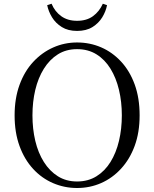

<svg xmlns="http://www.w3.org/2000/svg" viewBox="-20 -967 807 1004"><path d="M226.8 -940 249.7 -947.5Q266.6 -906.7 300.1 -882.5Q333.6 -858.2 383 -858.2Q433.2 -858.2 466.3 -882.5Q499.4 -906.7 517.7 -947.5L539.7 -940Q533.5 -907.4 514.7 -876.5Q495.8 -845.7 463.5 -825.5Q431.1 -805.3 383 -805.3Q335.7 -805.3 303.3 -825.5Q270.9 -845.7 252.1 -876.5Q233.3 -907.4 226.8 -940ZM149.7 -363.7Q149.7 -293.1 164.5 -230.4Q179.4 -167.8 209.3 -120.2Q239.2 -72.6 282.6 -45.3Q325.9 -18 383 -18Q440.8 -18 484.6 -45.3Q528.4 -72.6 557.9 -120.2Q587.4 -167.8 602.2 -230.4Q617.1 -293.1 617.1 -363.7Q617.1 -434.4 602.2 -496.9Q587.4 -559.5 557.9 -607.5Q528.4 -655.5 484.6 -682.8Q440.8 -710 383 -710Q325.9 -710 282.6 -682.8Q239.2 -655.5 209.3 -607.5Q179.4 -559.5 164.5 -496.9Q149.7 -434.4 149.7 -363.7ZM383 -744.9Q450 -744.9 508.8 -719.5Q567.6 -694.1 613.1 -645Q658.7 -595.9 684.4 -525.1Q710.1 -454.4 710.1 -363.7Q710.1 -274.6 684.4 -204.6Q658.7 -134.5 613.1 -85Q567.6 -35.5 508.8 -9.7Q450 16.1 383 16.1Q316.9 16.1 257.7 -9.3Q198.4 -34.7 153.2 -83.8Q107.9 -132.9 82.2 -203.3Q56.4 -273.6 56.4 -363.7Q56.4 -452.8 82.3 -523.6Q108.1 -594.3 153.7 -643.4Q199.2 -692.5 258.1 -718.7Q316.9 -744.9 383 -744.9Z"/></svg>

Font: Early Summer Mincho VF
Style: Regular
Weight: 250
Designer: GuiWonder
Version: Version 1.002